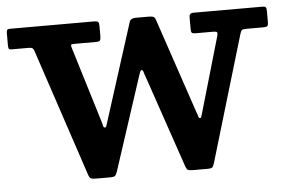

<svg xmlns="http://www.w3.org/2000/svg" viewBox="-43 -579 972 651"><g transform="rotate(-5 443.0 -254.0)"><path d="M313.5 -177 419 -508Q423 -520 440.5 -520H482Q494.5 -520 499.8 -518Q505 -516 508 -507.5L617 -184.5Q621 -175 622.5 -168.5Q624 -162 628 -162Q631.5 -162 633.2 -168.2Q635 -174.5 638 -184.5L710.5 -434.5Q713 -444 710.8 -447Q708.5 -450 697 -450H638.5Q628.5 -450 625.5 -452.8Q622.5 -455.5 622.5 -464.5V-506Q622.5 -520 635.5 -520H871.5Q880.5 -520 883 -516.5Q885.5 -513 885.5 -503.5V-466Q885.5 -456.5 882.5 -453.2Q879.5 -450 869.5 -450H813Q800 -450 796.2 -447.8Q792.5 -445.5 789.5 -435.5L661.5 -6Q658.5 4 655 7.8Q651.5 11.5 637.5 11.5H589Q575 11.5 571 8.5Q567 5.5 563.5 -4L456.5 -317.5Q452.5 -327.5 450.8 -334.5Q449 -341.5 445 -341.5Q441.5 -341.5 439 -335.2Q436.5 -329 433.5 -319L331 -5.5Q327.5 4.5 323.8 8Q320 11.5 306 11.5H261Q246.5 11.5 241.5 9Q236.5 6.5 233 -4L88.5 -438Q86 -445 82.5 -447.5Q79 -450 69.5 -450H11.5Q3.5 -450 2 -453.8Q0.5 -457.5 0.5 -465.5V-505Q0.5 -513.5 2.5 -516.8Q4.5 -520 12.5 -520H299Q309 -520 312.2 -516.8Q315.5 -513.5 315.5 -502.5V-470Q315.5 -458.5 313 -454.2Q310.5 -450 299 -450H226Q216 -450 214.5 -448Q213 -446 215 -438.5L295 -177Q297.5 -168 298.5 -163.2Q299.5 -158.5 303.5 -158.5Q308 -158.5 309.2 -163.5Q310.5 -168.5 313.5 -177Z"/></g></svg>

Font: Besley SemiBold
Style: Regular
Weight: 600
Designer: Owen Earl
Foundry: indestructible type*
Version: Version 2.001; ttfautohint (v1.8.3)